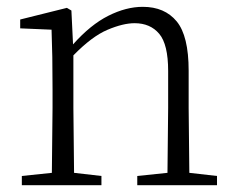

<svg xmlns="http://www.w3.org/2000/svg" viewBox="-20 -542 691 562"><path d="M469.2 0H381.8V-26.9L470.2 -36.1L472.2 -226.1V-334Q472.2 -412.1 446 -443.1Q419.9 -474.1 374 -474.1Q340.3 -474.1 294.7 -454.8Q249 -435.5 194.8 -379.9V-226.1L196.8 -36.1L276.9 -26.9V0H43.9V-26.9L131.8 -36.1L133.8 -226.1V-280.8Q133.8 -332.5 133.1 -375Q132.3 -417.5 130.9 -455.1L39.1 -459V-484.9L175.8 -519L189 -511.2L193.8 -412.1Q245.1 -469.7 297.1 -495.8Q349.1 -522 397.9 -522Q461.9 -522 497.1 -479.5Q532.2 -437 532.2 -335V-226.1L534.2 -36.1L615.2 -26.9V0Z"/></svg>

Font: Source Han Serif TW ExtraLight
Style: Regular
Weight: 250
Designer: Ryoko NISHIZUKA Ë•øÂ°öÊ∂ºÂ≠ê (kana & ideographs); Frank Grie√ühammer (Latin, Greek & Cyrillic); Wenlong ZHANG Âº†ÊñáÈæô 
Foundry: Adobe
Version: Version 2.003;hotconv 1.1.1;makeotfexe 2.6.0